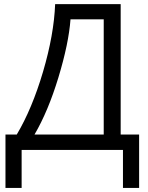

<svg xmlns="http://www.w3.org/2000/svg" viewBox="-20 -734 723 940"><path d="M487.8 -75.2V-639.2H325.2Q316.4 -521 266.1 -355.2Q215.8 -189.5 148.9 -75.2ZM661.1 186H582V0H85.9V186H6.8V-75.2H62Q137.2 -201.7 190.7 -382.8Q244.1 -564 250 -713.9H570.8V-75.2H661.1Z"/></svg>

Font: OpenSans
Style: Regular
Weight: 400
Foundry: Ascender Corporation
Version: Version 1.10